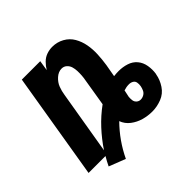

<svg xmlns="http://www.w3.org/2000/svg" viewBox="-161 -680 899 899"><g transform="rotate(-45 288.0 -230.5)"><path d="M179 77Q218 -5 282 -70Q292 -43 315 -25.5Q338 -8 366 0Q394 8 424 8Q455 8 486 -4Q517 -16 535.5 -44Q554 -72 559 -102L560 -105Q564 -131 559.5 -157.5Q555 -184 539 -203Q523 -222 498 -230Q473 -238 446 -238Q431 -238 414 -236L425 -298Q430 -331 431.5 -363Q433 -395 427.5 -425.5Q422 -456 407 -482Q392 -508 365 -523Q338 -538 306 -538Q287 -538 268.5 -531.5Q250 -525 235.5 -510.5Q221 -496 211 -479L219 -530H97L9 0H121Q108 22 97 45ZM135 -24 188 -339Q191 -360 199 -381Q207 -402 225.5 -418.5Q244 -435 265 -435Q280 -435 290.5 -425.5Q301 -416 305 -402.5Q309 -389 309.5 -374.5Q310 -360 309 -345Q308 -330 305 -315L283 -181Q239 -149 202 -109Q165 -69 135 -24ZM424 -70Q413 -70 404.5 -77.5Q396 -85 394.5 -96Q393 -107 394 -119Q396 -127 397.5 -135.5Q399 -144 401 -152V-154Q410 -157 418.5 -158.5Q427 -160 436 -160Q448 -160 457.5 -154.5Q467 -149 469 -138Q471 -127 469 -115Q467 -104 462 -93Q457 -82 446.5 -76Q436 -70 425 -70Z"/></g></svg>

Font: Iosevka Sparkle
Style: Bold Italic
Weight: 700
Italic angle: -9°
Designer: Belleve Invis
Foundry: Belleve Invis
Version: Version 4.5.0; ttfautohint (v1.8.3)